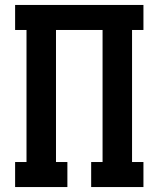

<svg xmlns="http://www.w3.org/2000/svg" viewBox="-20 -755 640 775"><path d="M41 0V-101H87V-634H41V-735H559V-634H513V-101H559V0H348V-101H394V-634H206V-101H252V0Z"/></svg>

Font: Iosevka HT Extended
Style: Bold
Weight: 700
Width: 7
Monospace: yes
Designer: Belleve Invis
Foundry: Belleve Invis
Version: Version 32.3.0; ttfautohint (v1.8.4)